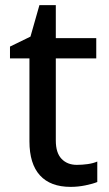

<svg xmlns="http://www.w3.org/2000/svg" viewBox="-20 -719 426 750"><path d="M256 11Q177 11 136 -34Q95 -79 95 -167V-491H19V-537L99 -576L134 -699H198V-570H356V-491H198V-170Q198 -122 220.5 -98.5Q243 -75 280 -75Q301 -75 322.5 -78Q344 -81 360 -88V-8Q343 -1 314 5Q285 11 256 11Z"/></svg>

Font: Menbere
Style: Regular
Weight: 400
Designer: Aleme Tadesse
Foundry: Sorkin Type Co
Version: Version 1.000